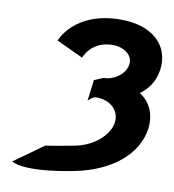

<svg xmlns="http://www.w3.org/2000/svg" viewBox="-98 -925 994 1099"><g transform="rotate(10 399.5 -376.0)"><path d="M334.1 -587C334.1 -587 369.6 -689 495.5 -689C559.6 -689 614.2 -651 607.7 -598C600.4 -538 535.7 -494 475.2 -494L422.9 -472L407.8 -349C407.8 -349 430.6 -377 454.8 -377C534.6 -377 591 -327 583.9 -256C575.3 -186 498.5 -105.8 377.9 -82.9C228.4 -54.5 214.7 -54.9 214.7 -54.9L43.4 67.7C43.4 67.7 106.6 118.2 402.3 60C609.8 19.5 759.3 -98 778.7 -256C787.7 -343 754.5 -406 695.2 -445C744.5 -480 778.9 -532 787.3 -600C804.5 -740 700.1 -840 516.4 -840C243.5 -840 179.3 -659 179.3 -659Z"/></g></svg>

Font: Hussar
Style: BdSuprExtOblOne
Weight: 700
Foundry: Cannot Into Space Fonts
Version: Version 2.00